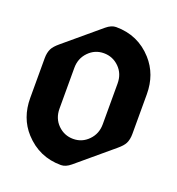

<svg xmlns="http://www.w3.org/2000/svg" viewBox="-136 -858 902 978"><g transform="rotate(20 315.0 -368.5)"><path d="M432.1 -258.3V-479Q432.1 -532.2 397.5 -566.4Q362.8 -600.6 314.5 -600.6Q266.1 -600.6 231.9 -565.4Q197.8 -530.3 197.8 -479V-258.3Q197.8 -205.1 232.4 -170.9Q267.1 -136.7 315.4 -136.7Q363.8 -136.7 397.9 -171.9Q432.1 -207 432.1 -258.3ZM302.7 9.8Q184.6 9.8 105 -77.6Q39.1 -149.9 39.1 -258.3V-473.6Q39.1 -503.9 49.8 -525.4Q58.6 -543 85.4 -565.4L274.9 -724.6Q301.8 -747.1 327.1 -747.1Q446.3 -747.1 524.9 -659.7Q590.8 -586.4 590.8 -479V-263.7Q590.8 -233.4 580.1 -211.9Q571.3 -194.3 544.4 -171.9L355 -12.7Q328.1 9.8 302.7 9.8Z"/></g></svg>

Font: Gothica
Style: Bold
Weight: 700
Designer: Wojciech Kalinowski "wmk69" (wmk69@o2.pl)
Foundry: Wojciech Kalinowski "wmk69" (wmk69@o2.pl)
Version: Version 2.1.0; 2021-05-14